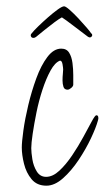

<svg xmlns="http://www.w3.org/2000/svg" viewBox="-20 -601 332 608"><path d="M127 -13Q97 -13 80 -33.5Q63 -54 56 -82.5Q49 -111 49 -134Q49 -151 54 -187.5Q59 -224 69.5 -268Q80 -312 95 -353Q110 -394 130 -420.5Q150 -447 174 -447Q191 -447 199 -434Q207 -421 209.5 -401.5Q212 -382 212 -363.5Q212 -345 212 -333Q212 -328 205.5 -322.5Q199 -317 194 -317Q184 -317 181 -326Q178 -335 178 -346Q178 -357 179 -366.5Q180 -376 180 -381Q180 -386 178 -397.5Q176 -409 170 -409Q154 -403 140 -377.5Q126 -352 114.5 -317Q103 -282 95.5 -245Q88 -208 83.5 -177.5Q79 -147 79 -132Q79 -118 82.5 -96.5Q86 -75 96.5 -58Q107 -41 126 -41Q147 -41 168 -60.5Q189 -80 208.5 -109Q228 -138 244 -167.5Q260 -197 270.5 -216.5Q281 -236 285 -236Q290 -236 291 -231Q292 -226 291 -223L290 -219Q284 -197 268 -163Q252 -129 229 -94.5Q206 -60 179.5 -36.5Q153 -13 127 -13ZM86 -481Q80 -481 78 -486Q76 -491 80 -495Q87 -504 101.5 -518Q116 -532 132.5 -546.5Q149 -561 163 -571Q177 -581 183 -581Q188 -581 201 -569.5Q214 -558 228.5 -542.5Q243 -527 254.5 -513.5Q266 -500 269 -495Q272 -494 272 -490Q272 -486 268 -483.5Q264 -481 258 -485Q234 -503 210.5 -521Q187 -539 176 -546Q168 -542 152.5 -530.5Q137 -519 121 -506Q105 -493 94 -484Q90 -481 86 -481Z"/></svg>

Font: Licorice
Style: Regular
Weight: 400
Designer: Robert E. Leuschke
Foundry: Robert E. Leuschke
Version: Version 1.010; ttfautohint (v1.8.3)